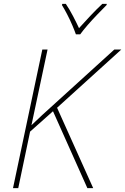

<svg xmlns="http://www.w3.org/2000/svg" viewBox="-20 -969 645 989"><path d="M47 0 198 -714H225L142 -324L197 -376L569 -714H605L274 -414L460 0H430L253 -396L135 -291L74 0ZM371 -792Q364 -812 352 -840Q340 -868 326 -895Q312 -922 299 -943L301 -949H319Q338 -921 356 -886.5Q374 -852 387 -824Q412 -852 444.5 -886.5Q477 -921 507 -949H530L529 -943Q508 -922 482 -895Q456 -868 432 -840.5Q408 -813 393 -792Z"/></svg>

Font: Noto Sans Disp Thin
Style: Italic
Weight: 100
Italic angle: -12°
Designer: Monotype Design Team
Foundry: Monotype Imaging Inc.
Version: Version 2.000;GOOG;noto-source:20170915:90ef993387c0